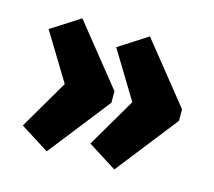

<svg xmlns="http://www.w3.org/2000/svg" viewBox="-72 -555 681 612"><g transform="rotate(15 268.5 -248.5)"><path d="M129 -468 288 -270V-232L129 -29L34 -89L129 -251L34 -407ZM352 -468 511 -270V-232L352 -29L257 -89L352 -251L257 -407Z"/></g></svg>

Font: Exo 2 ExtraBold
Style: Regular
Weight: 800
Designer: Natanael Gama
Foundry: Natanael Gama
Version: Version 2.010